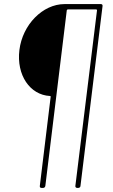

<svg xmlns="http://www.w3.org/2000/svg" viewBox="-20 -720 552 940"><path d="M296 -700C189 -700 90 -599 75 -475C60 -353 126 -255 225 -250C228 -250 228 -248 228 -246L175 190C174 196 177 200 183 200H191C197 200 201 196 202 190L307 -670C308 -672 310 -674 312 -674H451C453 -674 455 -672 455 -670L349 190C348 196 352 200 358 200H363C369 200 374 196 374 190L482 -690C483 -696 480 -700 474 -700Z"/></svg>

Font: Barlow Thin
Style: Italic
Weight: 250
Italic angle: -7°
Designer: Jeremy Tribby
Foundry: Tribby Type
Version: Version 1.422;hotconv 1.0.109;makeotfexe 2.5.65596